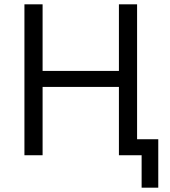

<svg xmlns="http://www.w3.org/2000/svg" viewBox="-20 -718 784 888"><path d="M635 0H530V-316H177V0H93V-698H177V-390H530V-698H614V-74H712V150H635Z"/></svg>

Font: IBM Plex Sans
Style: Regular
Weight: 400
Designer: Mike Abbink, Paul van der Laan, Pieter van Rosmalen
Foundry: Bold Monday
Version: Version 3.005